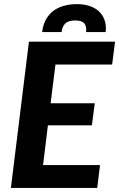

<svg xmlns="http://www.w3.org/2000/svg" viewBox="-20 -932 590 952"><path d="M34 0ZM536 -612H255L231 -420H450L435.5 -310.5H217.5L193.5 -113.5H476L462 0H34L123.5 -725.5H550.5ZM362 -911.5Q397 -911.5 425 -902Q453 -892.5 471.8 -874.5Q490.5 -856.5 499 -830.8Q507.5 -805 504 -773H407Q410 -800.5 398.5 -815.5Q387 -830.5 353 -830.5Q318.5 -830.5 303.5 -815.5Q288.5 -800.5 285.5 -773H189Q193 -808.5 207.5 -834.8Q222 -861 244.5 -878Q267 -895 296.8 -903.2Q326.5 -911.5 362 -911.5Z"/></svg>

Font: Lato Heavy
Style: Italic
Weight: 800
Italic angle: -7°
Designer: Lukasz Dziedzic
Foundry: tyPoland Lukasz Dziedzic
Version: Version 2.007; 2014-02-27